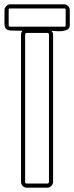

<svg xmlns="http://www.w3.org/2000/svg" viewBox="-83 -866 342 886"><path d="M-62 -821Q-62 -830 -54 -838Q-46 -846 -37 -846H214Q223 -846 231 -838Q239 -830 239 -821V-749Q239 -735 228 -729.5Q217 -724 202.5 -722.5Q188 -721 174 -722.5Q160 -724 154 -724Q162 -716 162 -706V-27Q162 -16 154 -8Q146 0 135 0H40Q29 0 21.5 -8Q14 -16 14 -27V-706Q14 -717 21 -724Q-15 -724 -32.5 -725Q-50 -726 -56.5 -734.5Q-63 -743 -62.5 -763Q-62 -783 -62 -821ZM40 -714Q33 -714 33 -706V-27Q33 -19 40 -19H135Q143 -19 143 -27V-706Q143 -714 135 -714ZM-43 -749Q-43 -743 -37 -743H214Q220 -743 220 -749V-821Q220 -827 214 -827H-37Q-43 -827 -43 -821Z"/></svg>

Font: RonaldsonGothicLicht
Style: Regular
Weight: 400
Designer: Mr. Robertson for MacKellar, Smiths & Jordan Co. Philadelphia
Foundry: CAT-Fonts Peter Wiegel
Version: 1.000